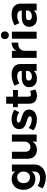

<svg xmlns="http://www.w3.org/2000/svg" viewBox="1560 -2377 1017 4177"><g transform="rotate(-90 2068.5 -288.5)"><path d="M389.9 -183.6Q424.8 -222.2 424.8 -284.2Q424.8 -346.2 389.9 -385Q355 -423.8 299.1 -423.8Q243.2 -423.8 208 -385Q172.9 -346.2 172.9 -284.2Q172.9 -222.2 207.5 -183.6Q242.2 -145 298.6 -145Q355 -145 389.9 -183.6ZM263.2 -543Q366.2 -543 424.8 -464.8V-538.1H578.1V-49.8Q578.1 26.4 542 82.8Q505.9 139.2 440.9 169.7Q376 200.2 300.8 200.2Q162.1 200.2 57.1 128.9L113.8 21Q189.9 75.2 280.8 75.2Q346.7 75.2 385.7 42.5Q424.8 9.8 424.8 -44.9V-106Q369.6 -27.8 263.2 -27.8Q194.3 -27.8 140.6 -60.3Q86.9 -92.8 57.4 -151.9Q27.8 -210.9 27.8 -287.6Q27.8 -364.3 57.4 -421.6Q86.9 -479 140.4 -511Q193.8 -543 263.2 -543Z M1229.5 -538.1V0H1076.7V-95.2Q1021.5 5.9 896.5 5.9Q807.6 5.9 755.1 -49.6Q702.6 -105 702.6 -200.2V-538.1H856.4V-244.1Q856.4 -193.4 883.8 -164.1Q911.1 -134.8 961.9 -135.3Q1012.7 -135.7 1044.7 -173.8Q1076.7 -211.9 1076.7 -272V-538.1Z M1491.2 -392.1Q1491.2 -370.1 1514.2 -358.2Q1537.1 -346.2 1591.8 -330.1Q1646.5 -314 1683.3 -297.4Q1720.2 -280.8 1747.3 -248.3Q1774.4 -215.8 1774.4 -163.1Q1774.4 -83 1712.9 -38.6Q1651.4 5.9 1555.2 5.9Q1489.3 5.9 1428.2 -13.7Q1367.2 -33.2 1322.3 -68.8L1372.1 -172.9Q1413.1 -140.6 1463.6 -123.3Q1514.2 -106 1559.1 -106Q1627.4 -106 1627.4 -147.9Q1627.4 -170.9 1603.8 -183.8Q1580.1 -196.8 1526.6 -212.4Q1473.1 -228 1436.8 -243.9Q1400.4 -259.8 1374.3 -292.5Q1348.1 -325.2 1348.1 -377Q1348.1 -457 1408.2 -501Q1468.3 -544.9 1560.1 -544.9Q1677.7 -544.9 1770 -484.9L1717.3 -379.9Q1625 -432.1 1558.1 -432.1Q1491.2 -432.1 1491.2 -392.1Z M1900.9 -159.2V-408.2H1825.7V-514.2H1900.9V-662.1H2053.7V-514.2H2199.7V-407.2H2053.7V-185.1Q2053.7 -123 2102.5 -123Q2136.7 -123 2177.7 -143.1L2210 -29.8Q2149.4 6.8 2072 6.8Q1994.6 6.8 1947.8 -36.1Q1900.9 -79.1 1900.9 -159.2Z M2613.3 -231.9H2492.7Q2447.8 -231.9 2426 -217.5Q2404.3 -203.1 2404.3 -171.6Q2404.3 -140.1 2427 -121.6Q2449.7 -103 2493.2 -103Q2536.6 -103 2571.5 -126Q2606.4 -148.9 2613.3 -184.1ZM2613.3 -333Q2613.3 -422.9 2491.2 -422.9Q2425.8 -422.9 2341.3 -376L2293.5 -481.9Q2357.4 -514.2 2413.6 -529.1Q2469.7 -543.9 2536.6 -543.9Q2644.5 -543.9 2704.1 -492.9Q2763.7 -441.9 2764.6 -351.1L2765.6 0H2614.7V-63Q2560.1 6.8 2445.3 6.8Q2360.4 6.8 2310.5 -39.6Q2260.7 -85.9 2260.7 -161.6Q2260.7 -237.3 2314.2 -279.5Q2367.7 -321.8 2465.3 -323.2H2613.3Z M3206.1 -399.9Q3135.3 -399.9 3093.8 -361.6Q3052.2 -323.2 3052.2 -258.8V0H2898.4V-538.1H3052.2V-440.9Q3108.4 -542 3230 -543.9V-398.9Q3222.2 -399.9 3206.1 -399.9Z M3314 -538.1H3467.8V0H3314ZM3450.2 -752.9Q3473.6 -729 3473.6 -690.9Q3473.6 -652.8 3450.2 -628.9Q3426.8 -605 3390.1 -605Q3353.5 -605 3330.1 -629.4Q3306.6 -653.8 3306.6 -691.4Q3306.6 -729 3330.1 -752.9Q3353.5 -776.9 3390.1 -776.9Q3426.8 -776.9 3450.2 -752.9Z M3926.3 -231.9H3805.7Q3760.7 -231.9 3739 -217.5Q3717.3 -203.1 3717.3 -171.6Q3717.3 -140.1 3740 -121.6Q3762.7 -103 3806.2 -103Q3849.6 -103 3884.5 -126Q3919.4 -148.9 3926.3 -184.1ZM3926.3 -333Q3926.3 -422.9 3804.2 -422.9Q3738.8 -422.9 3654.3 -376L3606.4 -481.9Q3670.4 -514.2 3726.6 -529.1Q3782.7 -543.9 3849.6 -543.9Q3957.5 -543.9 4017.1 -492.9Q4076.7 -441.9 4077.6 -351.1L4078.6 0H3927.7V-63Q3873 6.8 3758.3 6.8Q3673.3 6.8 3623.5 -39.6Q3573.7 -85.9 3573.7 -161.6Q3573.7 -237.3 3627.2 -279.5Q3680.7 -321.8 3778.3 -323.2H3926.3Z"/></g></svg>

Font: Montserrat-SemiBold
Style: Regular
Weight: 600
Designer: Julieta Ulanovsky
Foundry: Julieta Ulanovsky
Version: Version 6.001